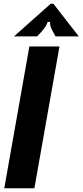

<svg xmlns="http://www.w3.org/2000/svg" viewBox="-20 -1013 444 1033"><path d="M165 0H3L138 -763H300ZM55 -817 253 -993H267L404 -817H279L265 -842Q246 -876 250 -895H236Q233 -877 203 -842L179 -817Z"/></svg>

Font: Open Sauce Sans ExBold Italic
Style: Regular
Weight: 800
Italic angle: -10°
Designer: Alfredo Marco Pradil
Foundry: Creative Sauce Fz LLC
Version: Version 1.477